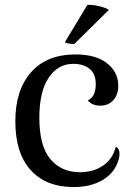

<svg xmlns="http://www.w3.org/2000/svg" viewBox="-20 -743 547 776"><path d="M42 -253Q42 -379 105.5 -451Q169 -523 285 -523Q367 -523 412.5 -487.5Q458 -452 458 -396Q458 -360 438 -338Q418 -316 386 -316Q352 -316 335 -337Q367 -352 367 -403Q367 -445 342 -465Q317 -485 276 -485Q214 -485 176.5 -428.5Q139 -372 139 -267Q139 -153 183.5 -100Q228 -47 303 -47Q358 -47 397 -74Q436 -101 448 -150Q463 -143 463 -122Q463 -111 459 -96Q443 -44 395 -15.5Q347 13 278 13Q166 13 104 -55.5Q42 -124 42 -253ZM280 -565Q270 -565 258 -567Q246 -569 242 -572L333 -723Q352 -725 381 -718Q410 -711 420 -703Z"/></svg>

Font: Arima Madurai Medium
Style: Regular
Weight: 500
Designer: Joana Correia and Natanael Gama
Foundry: NDISCOVER
Version: Version 1.020